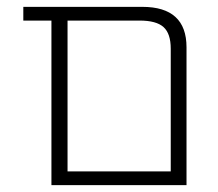

<svg xmlns="http://www.w3.org/2000/svg" viewBox="-20 -540 637 560"><path d="M478 -398Q478 -442 457 -461Q436 -480 387 -480H177V-40H478ZM177 0H130V-480H48V-520H395Q524 -520 524 -402V0Z"/></svg>

Font: M PLUS 1p Light
Style: Regular
Weight: 300
Version: Version 1.061